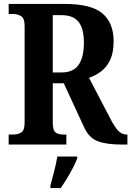

<svg xmlns="http://www.w3.org/2000/svg" viewBox="-20 -734 667 975"><path d="M24 0V-51H49Q70 -51 87.5 -61Q105 -71 105 -112V-601Q105 -642 86.5 -652.5Q68 -663 49 -663H24V-714H309Q444 -714 500.5 -665.5Q557 -617 557 -525Q557 -468 540 -431Q523 -394 494 -372Q465 -350 432 -339L539 -134Q561 -91 579.5 -71Q598 -51 622 -51H627V0H597Q521 0 476 -17Q431 -34 406 -90L304 -311H248V-112Q248 -71 262.5 -61Q277 -51 300 -51H317V0ZM292 -366Q352 -366 379 -404.5Q406 -443 406 -517Q406 -590 378.5 -623.5Q351 -657 293 -657H248V-366ZM236 208Q244 177 255 136Q266 95 271 61H372V71Q364 92 350 119Q336 146 319.5 173Q303 200 288 221H236Z"/></svg>

Font: Noto Serif Khmer Condensed
Style: Bold
Weight: 700
Width: 3
Designer: Danh Hong and the Monotype Design Team
Foundry: Monotype Imaging Inc.
Version: Version 2.004; ttfautohint (v1.8.4.7-5d5b)